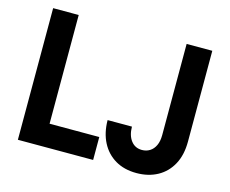

<svg xmlns="http://www.w3.org/2000/svg" viewBox="-101 -863 1215 1014"><g transform="rotate(15 506.0 -356.0)"><path d="M70.7 0V-719.7H210.5V-125.3H482.2V0ZM720.2 7.8Q653.4 7.8 604.6 -20.9Q555.8 -49.7 528.9 -101.6Q502.1 -153.5 501.5 -223.1H634.6Q635.1 -174.8 657.2 -146.2Q679.3 -117.5 716.8 -117.5Q741.1 -117.5 759.9 -129.4Q778.8 -141.2 789.7 -164.4Q800.6 -187.5 800.6 -221.3V-719.7H940.9V-223.3Q940.9 -150 912.9 -98.3Q884.8 -46.6 835.1 -19.4Q785.3 7.8 720.2 7.8Z"/></g></svg>

Font: Reddit Sans
Style: Regular
Weight: 400
Designer: Stephen Hutchings
Foundry: Reddit
Version: Version 1.014